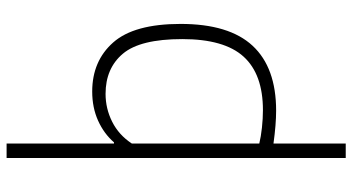

<svg xmlns="http://www.w3.org/2000/svg" viewBox="-263 -585 1068 582"><g transform="rotate(-90 271.0 -294.0)"><path d="M83 -808H127V-482.5H130.5Q157 -513 196.5 -530.8Q236 -548.5 284.5 -548.5Q377 -548.5 433.2 -485Q489.5 -421.5 489.5 -280.5Q489.5 -133.5 423.2 -62.2Q357 9 226.5 9Q185 9 127 1V220H83ZM443.5 -275.5Q443.5 -403 399.2 -455.5Q355 -508 277.5 -508Q233 -508 193 -488Q153 -468 127 -428.5V-42Q147.5 -37 175 -34Q202.5 -31 228 -31Q337 -31 390.2 -89.5Q443.5 -148 443.5 -275.5Z"/></g></svg>

Font: Encode Sans ExtraLight
Style: Regular
Weight: 275
Designer: Multiple Designers
Foundry: Impallari Type
Version: Version 2.000